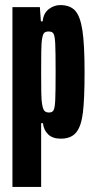

<svg xmlns="http://www.w3.org/2000/svg" viewBox="-20 -538 376 756"><path d="M29 -510H137L141 -454H148Q151 -486 172 -502Q193 -518 217 -518Q256 -518 276 -496Q296 -474 304.5 -418.5Q313 -363 313 -254Q313 -149 306.5 -95Q300 -41 280 -16.5Q260 8 219 8Q187 8 169.5 -9Q152 -26 149 -53H142V198H29ZM199 -255Q199 -335 197.5 -365.5Q196 -396 191 -405Q186 -414 172 -414Q160 -414 154.5 -409Q149 -404 146 -387Q143 -372 142.5 -336Q142 -300 142 -252Q142 -209 142.5 -175.5Q143 -142 146 -127Q149 -108 155 -101.5Q161 -95 173 -95Q186 -95 191 -104Q196 -113 197.5 -144Q199 -175 199 -255Z"/></svg>

Font: Saira Ultra Condensed ExtraBold
Style: Regular
Weight: 800
Width: 1
Designer: Hector Gatti with collaboration of the Omnibus-Type team
Foundry: Omnibus-Type
Version: Version 1.001; ttfautohint (v1.8)